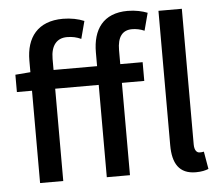

<svg xmlns="http://www.w3.org/2000/svg" viewBox="-56 -873 1086 949"><g transform="rotate(-5 487.5 -398.0)"><path d="M878 14C907 14 926 9 941 3L926 -84C916 -82 912 -82 905 -82C892 -82 879 -93 879 -124V-797H763V-130C763 -40 795 14 878 14ZM31 -458H106V0H221V-458H437V0H552V-458H663V-551H552V-620C552 -686 577 -718 625 -718C644 -718 666 -714 686 -705L709 -792C684 -802 649 -810 611 -810C489 -810 437 -732 437 -619V-551H221V-606C221 -673 251 -707 301 -707C328 -707 349 -702 371 -692L394 -779C366 -791 328 -799 289 -799C163 -799 106 -721 106 -608V-550L31 -544Z"/></g></svg>

Font: Noto Sans CJK TC Medium
Style: Regular
Weight: 500
Designer: Ryoko NISHIZUKA 西塚涼子 (kana, bopomofo & ideographs); Paul D. Hunt (Latin, Greek & Cyrillic); Sandoll Communications 산돌커뮤니
Foundry: Adobe
Version: Version 2.004;hotconv 1.0.118;makeotfexe 2.5.65603